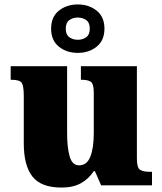

<svg xmlns="http://www.w3.org/2000/svg" viewBox="-20 -834 731 864"><path d="M257 10Q165 10 126 -39.5Q87 -89 87 -189V-402Q87 -445 78.5 -460Q70 -475 32 -475H28V-536H282V-234Q282 -170 293.5 -130Q305 -90 336 -90Q371 -90 386.5 -129Q402 -168 402 -235V-417Q402 -458 388 -466.5Q374 -475 348 -475H344V-536H596V-121Q596 -78 611 -69.5Q626 -61 652 -61H664V0H435L407 -64H402Q380 -30 345 -10Q310 10 257 10ZM330 -596Q280 -596 245 -624Q210 -652 210 -705Q210 -758 245 -786Q280 -814 330 -814Q380 -814 415 -786Q450 -758 450 -705Q450 -652 415 -624Q380 -596 330 -596ZM330 -655Q352 -655 368 -666.5Q384 -678 384 -705Q384 -732 368 -743.5Q352 -755 330 -755Q308 -755 292 -743.5Q276 -732 276 -705Q276 -678 292 -666.5Q308 -655 330 -655Z"/></svg>

Font: Noto Serif Telugu Black
Style: Regular
Weight: 900
Designer: Jelle Bosma - Monotype Design Team
Foundry: Monotype Imaging Inc.
Version: Version 2.005; ttfautohint (v1.8.4.7-5d5b)